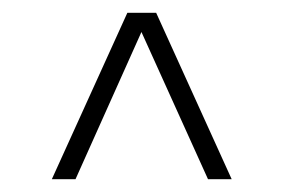

<svg xmlns="http://www.w3.org/2000/svg" viewBox="-20 -770 443 300"><path d="M61 -490 179 -750H224L342 -490H305L201 -720L98 -490Z"/></svg>

Font: Saira ExtraCondensed Thin
Style: Regular
Weight: 250
Width: 2
Designer: Hector Gatti with collaboration of the Omnibus-Type team
Foundry: Omnibus-Type
Version: Version 1.101